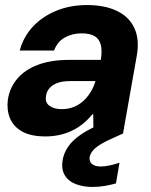

<svg xmlns="http://www.w3.org/2000/svg" viewBox="-20 -528 598 760"><path d="M160 12Q102 12 67.5 -7.5Q33 -27 19.5 -60Q6 -93 11 -133Q18 -180 47.5 -215.5Q77 -251 129 -271Q181 -291 255 -291H379Q385 -327 379 -350.5Q373 -374 354.5 -385Q336 -396 303 -396Q266 -396 236.5 -379.5Q207 -363 194 -328H58Q73 -383 110.5 -423Q148 -463 203 -485.5Q258 -508 324 -508Q395 -508 443.5 -484.5Q492 -461 512.5 -415.5Q533 -370 521 -305L467 0H350L349 -76H346Q328 -54 307.5 -37.5Q287 -21 263.5 -10Q240 1 214 6.5Q188 12 160 12ZM224 -96Q250 -96 271.5 -104.5Q293 -113 310 -128.5Q327 -144 339 -164Q351 -184 358 -207H257Q227 -207 207 -199.5Q187 -192 175.5 -178.5Q164 -165 162 -147Q158 -122 176 -109Q194 -96 224 -96ZM346 212Q309 212 279.5 200.5Q250 189 236 165Q222 141 228 105Q233 77 250.5 51.5Q268 26 304 2Q340 -22 401 -46L449 -65L468 0L413 25Q374 43 356.5 59Q339 75 335 92Q332 110 343.5 120.5Q355 131 378 131Q394 131 413.5 127Q433 123 453 116L439 198Q418 204 394.5 208Q371 212 346 212Z"/></svg>

Font: DM Sans 36pt ExtraBold
Style: Italic
Weight: 800
Italic angle: -10°
Designer: Colophon Foundry, Jonny Pinhorn
Foundry: Colophon Foundry
Version: Version 4.004;gftools[0.9.30]